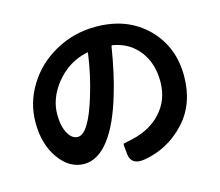

<svg xmlns="http://www.w3.org/2000/svg" viewBox="-109 -883 1218 1065"><g transform="rotate(-15 500.0 -350.0)"><path d="M593 40Q518 51 510 -12Q502 -75 506.5 -75.5Q511 -76 564 -88Q665 -112 726 -179Q792 -251 792 -356Q792 -461 737 -532Q682 -603 587 -619Q582 -620 581 -615Q555 -456 522 -349Q476 -193 413 -110Q347 -23 267 -23Q183 -23 123.5 -106Q64 -189 64 -314Q64 -428 125 -526.5Q186 -625 289 -682Q396 -742 523 -742Q705 -742 818 -629Q927 -519 927 -352Q927 -191 831 -88Q732 18 593 40ZM271 -177Q333 -177 393 -375Q429 -492 445 -612Q446 -617 441 -616Q330 -593 257 -501Q192 -418 192 -327Q192 -256 217 -214Q239 -177 271 -177Z"/></g></svg>

Font: Resource Han Rounded JP
Style: Bold
Weight: 700
Designer: Cyano Hao (round all glyphs); Ryoko NISHIZUKA 西塚涼子 (kana, bopomofo & ideographs); Paul D. Hunt (Latin, Greek & Cyrillic)
Foundry: Cyano Hao
Version: 0.990